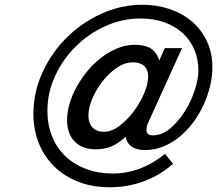

<svg xmlns="http://www.w3.org/2000/svg" viewBox="-20 -777 916 810"><path d="M710 -86Q656 -38 587.5 -12.5Q519 13 443 13Q371 13 312 -9.5Q253 -32 210.5 -73Q168 -114 144.5 -171Q121 -228 121 -297Q121 -388 159 -471Q197 -554 260.5 -617.5Q324 -681 407.5 -719Q491 -757 581 -757Q641 -757 695 -739Q749 -721 789 -687Q829 -653 852.5 -604Q876 -555 876 -492Q876 -455 866.5 -415Q857 -375 839.5 -336Q822 -297 796.5 -262.5Q771 -228 739.5 -201.5Q708 -175 670.5 -159.5Q633 -144 592 -144Q521 -144 510 -200Q480 -172 450.5 -159.5Q421 -147 384 -147Q327 -147 295 -180Q263 -213 263 -270Q263 -305 274 -341.5Q285 -378 305 -413.5Q325 -449 351.5 -480.5Q378 -512 410 -536Q442 -560 477 -574Q512 -588 548 -588Q589 -588 614 -574Q639 -560 652 -522L675 -574H748L609 -268Q602 -254 600 -245.5Q598 -237 598 -228Q598 -206 624 -206Q664 -206 699 -236Q734 -266 760.5 -308.5Q787 -351 802 -398Q817 -445 817 -479Q817 -528 799.5 -568.5Q782 -609 750 -638Q718 -667 673 -683Q628 -699 572 -699Q496 -699 425 -667Q354 -635 299.5 -581Q245 -527 212.5 -456.5Q180 -386 180 -309Q180 -250 200 -201Q220 -152 256.5 -117.5Q293 -83 343.5 -64Q394 -45 455 -45Q575 -45 676 -128ZM418 -221Q451 -221 484 -246Q517 -271 544 -307Q571 -343 588 -383Q605 -423 605 -454Q605 -483 588.5 -498.5Q572 -514 541 -514Q506 -514 472.5 -491Q439 -468 412.5 -434Q386 -400 369.5 -361Q353 -322 353 -290Q353 -258 370 -239.5Q387 -221 418 -221Z"/></svg>

Font: Involve Medium Oblique
Style: Italic
Weight: 500
Italic angle: -10.5°
Designer: Stefan Peev
Foundry: Context Ltd.
Version: Version 1.001